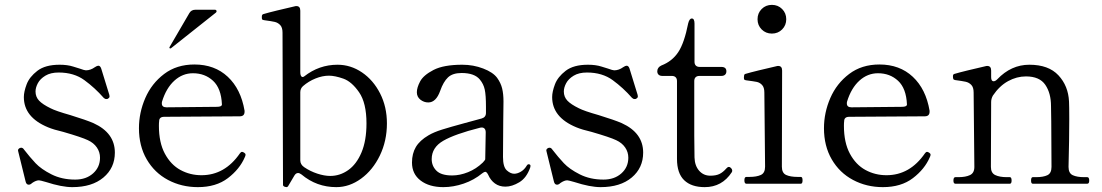

<svg xmlns="http://www.w3.org/2000/svg" viewBox="-20 -755 4530 789"><path d="M98 4Q88 4 85 -10L55 -132L54 -137Q54 -143 62 -147Q64 -148 67 -148Q74 -148 79 -140Q103 -109 126 -84.5Q149 -60 191.5 -38.5Q234 -17 289 -17Q334 -17 362.5 -42.5Q391 -68 391 -107Q391 -130 378 -149Q365 -168 341 -179Q316 -191 240 -213Q201 -222 177 -232Q78 -273 78 -356Q78 -378 89.5 -408.5Q101 -439 133.5 -464Q166 -489 225 -489Q257 -489 280.5 -481.5Q304 -474 308 -473Q327 -466 333 -466Q352 -466 370 -479Q379 -485 384 -485Q392 -485 396 -473L429 -366Q429 -365 430 -360.5Q431 -356 428 -353L423 -349Q421 -348 417 -348Q411 -348 406 -353Q370 -394 327 -425.5Q284 -457 221 -457Q188 -457 166.5 -444Q145 -431 135.5 -413Q126 -395 126 -379Q126 -357 140.5 -341.5Q155 -326 188 -310Q209 -299 269 -282Q334 -262 364 -249Q452 -209 452 -128Q452 -65 405 -25.5Q358 14 277 14Q234 14 169 -7Q145 -14 140 -14Q128 -14 112 -3Q105 4 98 4Z M989 -119Q989 -115 986 -109Q965 -60 916.5 -23Q868 14 793 14Q726 14 670.5 -15.5Q615 -45 583 -100Q551 -155 551 -228Q551 -292 577 -352Q603 -412 654.5 -451Q706 -490 779 -490Q862 -490 916 -439.5Q970 -389 985 -300V-296Q985 -277 965 -277L655 -275Q634 -275 634 -257Q633 -251 633 -238Q633 -169 657.5 -123.5Q682 -78 721.5 -56.5Q761 -35 808 -35Q904 -35 966 -125Q970 -131 975 -131Q978 -131 984 -127Q989 -124 989 -119ZM646 -338Q645 -335 645 -330Q645 -314 664 -314L871 -316Q892 -316 892 -326Q889 -392 855.5 -423Q822 -454 773 -454Q730 -454 696.5 -423.5Q663 -393 646 -338ZM867 -703Q870 -706 870 -708Q870 -715 863 -715H783Q766 -715 758 -701L677 -562L676 -559Q676 -558 677 -557Q678 -556 680 -556Q682 -556 683 -557Z M1570 -248Q1570 -176 1541 -116Q1512 -56 1464 -21Q1416 14 1362 14Q1281 14 1219 -38Q1211 -44 1205 -44Q1196 -44 1190 -34L1164 10Q1161 14 1158 14L1152 13Q1148 12 1145.5 10Q1143 8 1143 5L1141 -621Q1141 -642 1131.5 -652Q1122 -662 1109 -665Q1096 -668 1066 -672Q1059 -673 1057.5 -675Q1056 -677 1056 -683V-687Q1056 -695 1062 -697Q1082 -703 1119 -712Q1156 -721 1191 -729Q1193 -730 1198 -730Q1214 -730 1214 -711V-459Q1214 -446 1218.5 -441Q1223 -436 1230 -441Q1291 -489 1367 -489Q1421 -489 1467.5 -457.5Q1514 -426 1542 -371Q1570 -316 1570 -248ZM1486 -248Q1486 -332 1455.5 -376Q1425 -420 1390.5 -432Q1356 -444 1332 -444Q1305 -444 1276.5 -432.5Q1248 -421 1225 -401Q1214 -391 1214 -376V-96Q1214 -79 1230 -68Q1255 -51 1284 -41.5Q1313 -32 1337 -32Q1377 -32 1411 -56Q1445 -80 1465.5 -128.5Q1486 -177 1486 -248Z M2160 -73 2159 -67Q2144 -24 2114 -6Q2084 12 2057 12Q2032 12 2014 -1Q1996 -14 1986 -37Q1980 -49 1974 -49Q1970 -49 1962 -43Q1928 -15 1885.5 -0.5Q1843 14 1802 14Q1744 14 1708.5 -13Q1673 -40 1673 -87Q1673 -124 1689 -151Q1705 -178 1741 -199Q1763 -212 1796.5 -222.5Q1830 -233 1889 -249Q1942 -263 1959 -268Q1977 -273 1977 -291V-316Q1977 -364 1972 -387Q1967 -410 1952 -428Q1930 -455 1877 -455Q1840 -455 1821 -437Q1802 -419 1789 -382Q1772 -334 1740 -334Q1722 -334 1707.5 -345.5Q1693 -357 1693 -376Q1693 -395 1706.5 -420.5Q1720 -446 1761.5 -467.5Q1803 -489 1880 -489Q1925 -489 1965.5 -473.5Q2006 -458 2023 -435Q2038 -414 2043.5 -391.5Q2049 -369 2049 -338Q2049 -291 2048 -255L2047 -110Q2047 -69 2062.5 -55Q2078 -41 2093 -41Q2106 -41 2120.5 -49.5Q2135 -58 2145 -75Q2148 -80 2152 -80Q2160 -80 2160 -73ZM1964 -87Q1974 -98 1974 -100V-101L1976 -211Q1976 -223 1969.5 -228Q1963 -233 1952 -230Q1849 -204 1801.5 -176.5Q1754 -149 1754 -101Q1754 -73 1773.5 -53.5Q1793 -34 1838 -34Q1870 -34 1903.5 -47.5Q1937 -61 1964 -87Z M2269 4Q2259 4 2256 -10L2226 -132L2225 -137Q2225 -143 2233 -147Q2235 -148 2238 -148Q2245 -148 2250 -140Q2274 -109 2297 -84.5Q2320 -60 2362.5 -38.5Q2405 -17 2460 -17Q2505 -17 2533.5 -42.5Q2562 -68 2562 -107Q2562 -130 2549 -149Q2536 -168 2512 -179Q2487 -191 2411 -213Q2372 -222 2348 -232Q2249 -273 2249 -356Q2249 -378 2260.5 -408.5Q2272 -439 2304.5 -464Q2337 -489 2396 -489Q2428 -489 2451.5 -481.5Q2475 -474 2479 -473Q2498 -466 2504 -466Q2523 -466 2541 -479Q2550 -485 2555 -485Q2563 -485 2567 -473L2600 -366Q2600 -365 2601 -360.5Q2602 -356 2599 -353L2594 -349Q2592 -348 2588 -348Q2582 -348 2577 -353Q2541 -394 2498 -425.5Q2455 -457 2392 -457Q2359 -457 2337.5 -444Q2316 -431 2306.5 -413Q2297 -395 2297 -379Q2297 -357 2311.5 -341.5Q2326 -326 2359 -310Q2380 -299 2440 -282Q2505 -262 2535 -249Q2623 -209 2623 -128Q2623 -65 2576 -25.5Q2529 14 2448 14Q2405 14 2340 -7Q2316 -14 2311 -14Q2299 -14 2283 -3Q2276 4 2269 4Z M2762 -102V-422Q2762 -432 2756.5 -437.5Q2751 -443 2741 -443H2702Q2692 -443 2686.5 -448Q2681 -453 2681 -462Q2681 -478 2698 -486Q2742 -503 2767 -540.5Q2792 -578 2808 -659Q2813 -679 2823 -679Q2834 -679 2834 -658V-501Q2834 -491 2839.5 -485.5Q2845 -480 2855 -480H2944Q2965 -480 2965 -462Q2965 -453 2959.5 -448Q2954 -443 2944 -443H2854Q2844 -443 2838.5 -437.5Q2833 -432 2833 -422V-198L2834 -108Q2835 -74 2853 -53.5Q2871 -33 2899 -33Q2922 -33 2936.5 -40Q2951 -47 2965 -63Q2970 -69 2975 -69Q2980 -69 2984.5 -64Q2989 -59 2989 -54Q2989 -50 2987 -47Q2947 14 2876 14Q2821 14 2791.5 -14.5Q2762 -43 2762 -102Z M3093 -676Q3093 -701 3110 -718Q3127 -735 3152 -735Q3177 -735 3194 -718Q3211 -701 3211 -676Q3211 -651 3194 -634Q3177 -617 3152 -617Q3127 -617 3110 -634Q3093 -651 3093 -676ZM3047 0Q3039 0 3039 -14Q3039 -28 3047 -28H3060Q3089 -28 3106.5 -36Q3124 -44 3124 -70L3121 -375Q3121 -396 3111.5 -406Q3102 -416 3089.5 -418.5Q3077 -421 3046 -425Q3040 -426 3038.5 -428Q3037 -430 3037 -437Q3037 -442 3038 -446Q3039 -450 3042 -451Q3062 -457 3099 -466Q3136 -475 3171 -483Q3173 -484 3178 -484Q3194 -484 3194 -465L3193 -70Q3193 -44 3210.5 -36Q3228 -28 3258 -28H3271Q3278 -28 3278 -14Q3278 0 3271 0Z M3804 -119Q3804 -115 3801 -109Q3780 -60 3731.5 -23Q3683 14 3608 14Q3541 14 3485.5 -15.5Q3430 -45 3398 -100Q3366 -155 3366 -228Q3366 -292 3392 -352Q3418 -412 3469.5 -451Q3521 -490 3594 -490Q3677 -490 3731 -439.5Q3785 -389 3800 -300V-296Q3800 -277 3780 -277L3470 -275Q3449 -275 3449 -257Q3448 -251 3448 -238Q3448 -169 3472.5 -123.5Q3497 -78 3536.5 -56.5Q3576 -35 3623 -35Q3719 -35 3781 -125Q3785 -131 3790 -131Q3793 -131 3799 -127Q3804 -124 3804 -119ZM3461 -338Q3460 -335 3460 -330Q3460 -314 3479 -314L3686 -316Q3707 -316 3707 -326Q3704 -392 3670.5 -423Q3637 -454 3588 -454Q3545 -454 3511.5 -423.5Q3478 -393 3461 -338Z M4448 -27Q4456 -27 4456 -13Q4456 0 4448 0H4224Q4217 0 4217 -13Q4217 -27 4224 -27H4238Q4267 -27 4284 -35Q4301 -43 4301 -69L4300 -255L4299 -319Q4299 -372 4275.5 -406.5Q4252 -441 4196 -441Q4158 -441 4122.5 -421.5Q4087 -402 4060 -362Q4053 -349 4053 -336L4052 -69Q4052 -44 4070 -35.5Q4088 -27 4117 -27H4130Q4137 -27 4137 -13Q4137 0 4130 0H3906Q3898 0 3898 -13Q3898 -27 3906 -27H3919Q3948 -27 3966 -35.5Q3984 -44 3984 -69L3981 -375Q3981 -396 3971.5 -406Q3962 -416 3948.5 -419Q3935 -422 3905 -426Q3899 -427 3897.5 -430.5Q3896 -434 3896 -442Q3896 -449 3901 -451Q3921 -457 3958 -466Q3995 -475 4030 -483Q4032 -484 4037 -484Q4053 -484 4053 -465V-438Q4053 -421 4063 -421Q4070 -421 4078 -429Q4135 -489 4210 -489Q4289 -489 4329.5 -445.5Q4370 -402 4373 -338Q4374 -320 4374 -266Q4374 -184 4371 -69Q4371 -43 4388.5 -35Q4406 -27 4435 -27Z"/></svg>

Font: Shippori Mincho B1
Style: Regular
Weight: 400
Designer: FONTDASU
Foundry: FONTDASU / Google Inc. / but / Adobe
Version: Version 3.110; ttfautohint (v1.8.3)